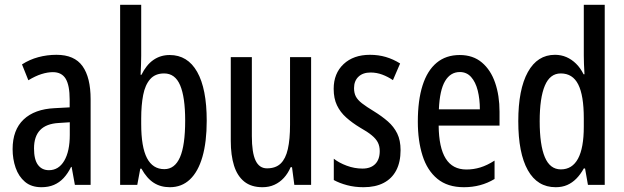

<svg xmlns="http://www.w3.org/2000/svg" viewBox="-20 -780 2634 810"><path d="M218.3 -548.8Q293.9 -548.8 328.1 -501Q362.3 -453.1 362.3 -361.3V0H295.9L282.2 -75.7H279.8Q266.1 -47.9 248.3 -28.8Q230.5 -9.8 207.5 0Q184.6 9.8 154.8 9.8Q112.3 9.8 85.4 -12.9Q58.6 -35.6 45.9 -72.3Q33.2 -108.9 33.2 -150.9Q33.2 -231.9 79.6 -275.9Q126 -319.8 210.9 -323.7L273.9 -327.1V-360.4Q273.9 -419.9 257.1 -447.8Q240.2 -475.6 203.1 -475.6Q180.7 -475.6 155 -467.5Q129.4 -459.5 99.6 -441.4L72.8 -508.3Q104.5 -528.8 141.6 -538.8Q178.7 -548.8 218.3 -548.8ZM274.4 -264.2 228 -261.2Q175.3 -258.3 149.4 -231.4Q123.5 -204.6 123.5 -153.8Q123.5 -106.9 140.1 -84.5Q156.7 -62 186.5 -62Q227.5 -62 251 -101.8Q274.4 -141.6 274.4 -210.9Z M575.7 -759.8V-544.4Q575.7 -528.8 575 -508.5Q574.2 -488.3 573.2 -464.4H576.7Q597.2 -506.3 627.2 -527.1Q657.2 -547.9 695.8 -547.9Q771.5 -547.9 811.8 -476.8Q852.1 -405.8 852.1 -270.5Q852.1 -181.2 834 -118.4Q815.9 -55.7 781.2 -22.9Q746.6 9.8 696.8 9.8Q657.7 9.8 628.7 -8.8Q599.6 -27.3 576.7 -68.4H571.8L559.1 0H486.8V-759.8ZM672.4 -470.2Q634.8 -470.2 613.5 -446Q592.3 -421.9 584 -379.2Q575.7 -336.4 575.7 -280.8V-256.8Q575.7 -159.7 600.1 -113Q624.5 -66.4 673.3 -66.4Q717.3 -66.4 739.3 -116.5Q761.2 -166.5 761.2 -271.5Q761.2 -370.1 740 -420.2Q718.8 -470.2 672.4 -470.2Z M1292.5 -539.1V0H1221.7L1211.9 -74.7H1206.1Q1194.8 -48.3 1177.5 -29.5Q1160.2 -10.7 1137.7 -0.5Q1115.2 9.8 1087.4 9.8Q1040 9.8 1010.5 -13.9Q981 -37.6 967.3 -81.3Q953.6 -125 953.6 -185.5V-539.1H1042.5V-206.1Q1042.5 -136.2 1058.1 -103Q1073.7 -69.8 1106.4 -69.8Q1143.1 -69.8 1164.1 -90.1Q1185.1 -110.4 1194.3 -151.1Q1203.6 -191.9 1203.6 -253.9V-539.1Z M1669.9 -146.5Q1669.9 -96.2 1651.6 -61.3Q1633.3 -26.4 1598.4 -8.3Q1563.5 9.8 1513.7 9.8Q1476.1 9.8 1444.1 1.2Q1412.1 -7.3 1388.2 -20.5V-110.4Q1410.6 -92.8 1443.1 -80.8Q1475.6 -68.8 1509.3 -68.8Q1543.9 -68.8 1563 -88.1Q1582 -107.4 1582 -142.6Q1582 -163.1 1574.2 -178.7Q1566.4 -194.3 1548.3 -209.2Q1530.3 -224.1 1499 -241.7Q1465.8 -261.7 1440.7 -284.2Q1415.5 -306.6 1401.6 -335.7Q1387.7 -364.7 1387.7 -405.3Q1387.7 -470.2 1429.4 -509.5Q1471.2 -548.8 1541 -548.8Q1576.2 -548.8 1607.7 -539.6Q1639.2 -530.3 1668 -512.2L1637.7 -441.9Q1616.2 -456.5 1592.5 -465.3Q1568.8 -474.1 1543.5 -474.1Q1510.7 -474.1 1492.2 -456.3Q1473.6 -438.5 1473.6 -408.2Q1473.6 -387.7 1481.2 -373Q1488.8 -358.4 1507.3 -344Q1525.9 -329.6 1558.1 -310.1Q1591.3 -289.6 1616.5 -267.6Q1641.6 -245.6 1655.8 -216.8Q1669.9 -188 1669.9 -146.5Z M1919.4 -547.9Q1975.6 -547.9 2012.9 -516.4Q2050.3 -484.9 2068.8 -430.9Q2087.4 -377 2087.4 -308.6V-250H1830.6Q1831.5 -157.2 1860.4 -111.1Q1889.2 -64.9 1947.8 -64.9Q1978 -64.9 2006.6 -73.7Q2035.2 -82.5 2066.4 -102.5V-24.9Q2037.1 -7.3 2005.1 1.2Q1973.1 9.8 1937 9.8Q1868.2 9.8 1825.2 -25.6Q1782.2 -61 1762.5 -123.5Q1742.7 -186 1742.7 -266.6Q1742.7 -356.9 1762.7 -419.7Q1782.7 -482.4 1822 -515.1Q1861.3 -547.9 1919.4 -547.9ZM1919.9 -476.1Q1880.4 -476.1 1857.7 -438Q1835 -399.9 1831.5 -318.8H2004.4Q2004.4 -362.3 1995.4 -398.2Q1986.3 -434.1 1967.5 -455.1Q1948.7 -476.1 1919.9 -476.1Z M2324.2 9.8Q2247.1 9.8 2206.8 -62Q2166.5 -133.8 2166.5 -268.6Q2166.5 -402.8 2206.8 -475.8Q2247.1 -548.8 2321.3 -548.8Q2347.2 -548.8 2369.6 -539.1Q2392.1 -529.3 2410.4 -511.2Q2428.7 -493.2 2441.9 -466.8H2445.8Q2444.3 -491.7 2443.6 -510.7Q2442.9 -529.8 2442.9 -545.4V-759.8H2531.2V0H2460.4L2448.2 -69.3H2442.9Q2428.7 -43.9 2411.4 -26.4Q2394 -8.8 2372.8 0.5Q2351.6 9.8 2324.2 9.8ZM2346.2 -65.4Q2394 -65.4 2418.5 -110.6Q2442.9 -155.8 2442.9 -245.6V-280.8Q2442.9 -377.4 2419.4 -423.8Q2396 -470.2 2345.7 -470.2Q2300.3 -470.2 2278.6 -418.7Q2256.8 -367.2 2256.8 -268.6Q2256.8 -168.5 2278.6 -116.9Q2300.3 -65.4 2346.2 -65.4Z"/></svg>

Font: Open Sans Condensed Medium
Style: Regular
Weight: 500
Width: 3
Designer: Monotype Design Team
Foundry: Monotype Imaging Inc.
Version: Version 3.000